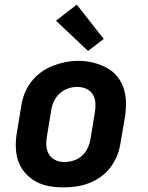

<svg xmlns="http://www.w3.org/2000/svg" viewBox="-20 -805 640 833"><path d="M256 8Q224 8 192.5 2.5Q161 -3 134.5 -18Q108 -33 88 -56Q68 -79 58.5 -108Q49 -137 48.5 -169.5Q48 -202 54 -234L72 -344Q76 -372 86.5 -399Q97 -426 115 -449.5Q133 -473 157.5 -491Q182 -509 209 -519.5Q236 -530 264 -535.5Q292 -541 320 -541Q353 -541 383.5 -533.5Q414 -526 441 -512Q468 -498 487.5 -474.5Q507 -451 516.5 -422Q526 -393 526.5 -360.5Q527 -328 522 -296L503 -186Q499 -158 488.5 -131Q478 -104 460.5 -80.5Q443 -57 418.5 -39Q394 -21 366.5 -10.5Q339 0 311 4Q283 8 256 8ZM258 -102Q279 -102 299.5 -108.5Q320 -115 336 -129.5Q352 -144 361 -164Q370 -184 373 -204L391 -314Q395 -335 394 -356Q393 -377 383.5 -394Q374 -411 355 -419.5Q336 -428 315 -428Q295 -428 275 -421Q255 -414 239 -399.5Q223 -385 214 -365.5Q205 -346 202 -326L184 -216Q180 -195 181 -174.5Q182 -154 191.5 -137Q201 -120 219 -111Q237 -102 258 -102ZM362 -584 223 -715 313 -785 430 -636Z"/></svg>

Font: Iosevka Curly XBdEx
Style: Italic
Weight: 800
Width: 7
Italic angle: -9°
Monospace: yes
Designer: Belleve Invis
Foundry: Belleve Invis
Version: Version 11.1.0; ttfautohint (v1.8.3)